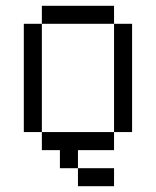

<svg xmlns="http://www.w3.org/2000/svg" viewBox="-20 -520 540 665"><path d="M375 125V62.5H250V125ZM250 62.5V0H375V-62.5H125V0H187.5V62.5ZM125 -62.5Q125 -62.5 125 -437.5H62.5Q62.5 -437.5 62.5 -62.5ZM375 -62.5H437.5Q437.5 -62.5 437.5 -437.5H375Q375 -437.5 375 -62.5ZM125 -437.5H375V-500H125Z"/></svg>

Font: Unifont
Style: Regular
Weight: 500
Version: Version 15.1.04